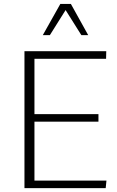

<svg xmlns="http://www.w3.org/2000/svg" viewBox="-20 -976 605 996"><path d="M106.9 0V-710.4H531.2L530.3 -670.9H158.7V-383.8H490.7V-344.7H158.7V-39.1H532.2L528.3 0ZM202.1 -793.9 293 -955.6H347.7L437.5 -793.9H401.9L320.3 -923.8L238.8 -793.9Z"/></svg>

Font: Comme Thin
Style: Regular
Weight: 250
Version: Version 1.000;gftools[0.9.27]